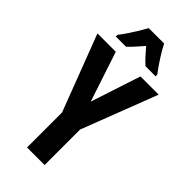

<svg xmlns="http://www.w3.org/2000/svg" viewBox="-289 -992 1051 1051"><g transform="rotate(45 237.0 -466.5)"><path d="M238 -424 333 -714H474L305 -275V0H169V-271L0 -714H142ZM297 -933Q314 -900 338.5 -861.5Q363 -823 391 -786V-773H313Q296 -788 277 -808.5Q258 -829 237 -854Q215 -829 196 -807.5Q177 -786 162 -773H83V-786Q99 -806 117 -833Q135 -860 151.5 -887Q168 -914 178 -933Z"/></g></svg>

Font: Noto Sans ExtraCondensed
Style: Bold
Weight: 700
Width: 2
Designer: Monotype Design Team
Foundry: Monotype Imaging Inc.
Version: Version 2.013; ttfautohint (v1.8.4.7-5d5b)